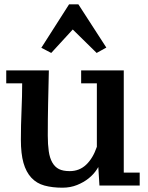

<svg xmlns="http://www.w3.org/2000/svg" viewBox="-20 -857 687 892"><path d="M77 -208Q77 -274 80 -343Q83 -412 83 -470H9V-530H207Q205 -447 203.5 -375.5Q202 -304 202 -227Q202 -186 206.5 -154.5Q211 -123 223 -102Q235 -81 254 -71.5Q273 -62 304 -62Q349 -62 380.5 -92Q412 -122 430 -175V-470H357V-530H555V-55H629V5H442L435 -109H449Q445 -93 430 -70Q415 -47 392 -28.5Q369 -10 338 2.5Q307 15 270 15Q223 15 186.5 5Q150 -5 125.5 -31.5Q101 -58 89 -100.5Q77 -143 77 -208ZM218 -611 172 -635 301 -837H344L474 -636L429 -611L318 -720Z"/></svg>

Font: PT Serif Caption
Style: Semibold
Weight: 600
Designer: A.Korolkova, O.Umpeleva, V.Yefimov
Foundry: ParaType Ltd
Version: Version 1.00;May 2, 2020;FontCreator 12.0.0.2544 64-bit